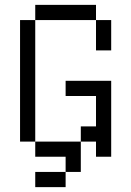

<svg xmlns="http://www.w3.org/2000/svg" viewBox="-20 -645 540 790"><path d="M250 62.5H125V125H250ZM250 62.5H312.5Q312.5 62.5 312.5 -62.5H125V0H250ZM125 -62.5Q125 -62.5 125 -562.5H62.5Q62.5 -562.5 62.5 -62.5ZM375 -62.5V0H437.5V-312.5H250V-250H375Q375 -250 375 -125H312.5V-62.5ZM375 -562.5Q375 -562.5 375 -437.5H437.5Q437.5 -437.5 437.5 -562.5ZM125 -562.5H375V-625H125Z"/></svg>

Font: Unifont
Style: Regular
Weight: 500
Version: Version 15.1.04